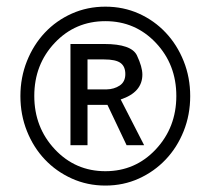

<svg xmlns="http://www.w3.org/2000/svg" viewBox="-20 -558 640 588"><path d="M248 -284.2H306.2Q329.6 -284.7 346.7 -296.1Q363.8 -307.6 363.8 -331.1Q363.8 -354.5 349.1 -365.2Q334.5 -376 298.8 -376H248ZM416 -329.6Q416 -275.4 349.6 -253.4L421.4 -113.3H367.7L309.1 -236.8H248V-113.3H195.8V-423.3H298.8Q382.8 -423.3 399.4 -388.2Q416 -353 416 -329.6ZM302.7 -493.2Q210.4 -493.2 147.7 -426.8Q85 -360.4 85 -264.2Q85 -168 147.9 -100.8Q210.9 -33.7 302.7 -33.7Q394.5 -33.7 457.3 -100.8Q520 -168 520 -264.2Q520 -360.4 457.3 -426.8Q394.5 -493.2 302.7 -493.2ZM62.5 -156.5Q42.5 -206.5 42.5 -263.7Q42.5 -320.8 62.5 -370.8Q82.5 -420.9 117.4 -458Q152.3 -495.1 200 -516.4Q247.6 -537.6 302.7 -537.6Q357.9 -537.6 405.3 -516.4Q452.6 -495.1 487.5 -458Q522.5 -420.9 542.5 -370.8Q562.5 -320.8 562.5 -263.7Q562.5 -206.5 542.5 -156.5Q522.5 -106.4 487.5 -69.6Q452.6 -32.7 405.3 -11.2Q357.9 10.3 302.7 10.3Q247.6 10.3 200 -11.2Q152.3 -32.7 117.4 -69.6Q82.5 -106.4 62.5 -156.5Z"/></svg>

Font: RobotoMono-Regular
Style: Regular
Weight: 400
Designer: Google
Version: Version 2.000985; 2015; ttfautohint (v1.3)